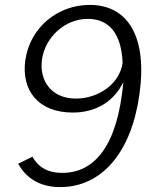

<svg xmlns="http://www.w3.org/2000/svg" viewBox="-20 -753 627 783"><path d="M225 10C397 10 517 -134 549 -371C581 -601 503 -733 346 -733C216 -733 102 -642 83 -506C67 -386 134 -294 277 -294C367 -294 442 -335 483 -418C460 -162 368 -48 234 -48C171 -48 135 -74 112 -114L54 -85C83 -34 134 10 225 10ZM289 -351C191 -351 140 -422 151 -509C164 -603 246 -676 338 -676C426 -676 475 -615 480 -497C468 -410 381 -351 289 -351Z"/></svg>

Font: United Sans ExtraLight
Style: Italic
Weight: 200
Italic angle: -8°
Designer: Pablo Impallari, Rodrigo Fuenzalida (Modified by Dan O. Williams)
Version: Version 1.000;PS 001.000;hotconv 1.0.88;makeotf.lib2.5.64775